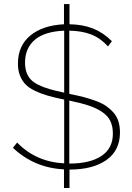

<svg xmlns="http://www.w3.org/2000/svg" viewBox="-20 -835 655 951"><path d="M574.2 -178.2Q574.2 -89.8 507.3 -42.5Q440.4 4.9 324.2 4.9V96.2H296.9V3.9Q149.4 -3.4 43.9 -103L64.9 -128.9Q157.7 -33.2 297.9 -25.9V-341.8Q250 -351.6 216.8 -361.1Q183.6 -370.6 153.8 -384.8Q124 -398.9 106.4 -417Q88.9 -435.1 78.9 -460.7Q68.8 -486.3 68.8 -520Q68.8 -608.4 130.1 -658.9Q191.4 -709.5 296.9 -714.8V-814.9H324.2V-714.8Q390.1 -713.9 441.2 -693.6Q492.2 -673.3 534.2 -630.9L515.1 -605Q478 -646 432.1 -664.1Q386.2 -682.1 323.2 -683.1V-370.1Q365.2 -361.8 395.8 -353.8Q426.3 -345.7 456.5 -334.5Q486.8 -323.2 506.8 -309.1Q526.9 -294.9 543 -276.4Q559.1 -257.8 566.7 -233.4Q574.2 -209 574.2 -178.2ZM104 -524.9Q104 -497.6 111.3 -476.8Q118.7 -456.1 132.6 -441.2Q146.5 -426.3 171.1 -414.3Q195.8 -402.3 225.1 -393.8Q254.4 -385.3 297.9 -376V-683.1Q199.2 -678.7 151.6 -637.2Q104 -595.7 104 -524.9ZM324.2 -24.9Q425.8 -24.9 482.4 -62.5Q539.1 -100.1 539.1 -172.9Q539.1 -209.5 526.6 -235.4Q514.2 -261.2 486.1 -280.3Q458 -299.3 419.9 -312Q381.8 -324.7 323.2 -336.9V-24.9Z"/></svg>

Font: Rawline ExtraLight
Style: Regular
Weight: 275
Designer: Matt McInerney, Pablo Impallari, Rodrigo Fuenzalida
Foundry: Matt McInerney, Pablo Impallari, Rodrigo Fuenzalida
Version: Version 4.020;PS 004.020;hotconv 1.0.88;makeotf.lib2.5.64775